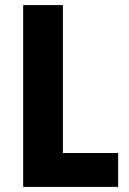

<svg xmlns="http://www.w3.org/2000/svg" viewBox="-20 -800 505 754"><path d="M71 -66V-780H227V-199H444V-66Z"/></svg>

Font: Noto Sans Malayalam UI Condensed ExtraBold
Style: Regular
Weight: 800
Width: 3
Designer: Jelle Bosma - Monotype Design Team
Foundry: Monotype Imaging Inc.
Version: Version 2.104; ttfautohint (v1.8.4.7-5d5b)